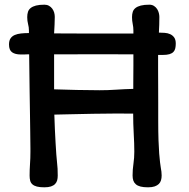

<svg xmlns="http://www.w3.org/2000/svg" viewBox="-20 -797 810 823"><path d="M106.9 -44.4Q106.9 -68.8 108.6 -93.5Q110.4 -118.2 110.4 -146Q110.4 -153.3 110.4 -162.1Q110.4 -170.9 110.1 -187.5Q109.9 -204.1 109.6 -231.2Q109.4 -258.3 108.6 -302.2Q107.9 -346.2 106.9 -410.2Q106 -474.1 105 -564H95.7Q91.3 -563.5 83.5 -563.5Q75.7 -563.5 68.4 -563.5Q45.4 -563.5 32 -572.8Q18.6 -582 18.6 -606.4Q18.6 -622.6 25.1 -632.3Q31.7 -642.1 43.2 -647Q54.7 -651.9 70.3 -653.6Q85.9 -655.3 104 -655.3V-666.5Q104 -680.2 100.3 -693.8Q96.7 -707.5 96.7 -723.6Q96.7 -736.3 99.9 -746.1Q103 -755.9 111.6 -762.7Q120.1 -769.5 134.3 -773.2Q148.4 -776.9 170.4 -776.9Q181.6 -776.9 189.9 -772.2Q198.2 -767.6 203.9 -760Q209.5 -752.4 212.2 -743.2Q214.8 -733.9 214.8 -724.6Q214.8 -708 213.9 -690.9Q212.9 -673.8 211.9 -653.8Q232.4 -653.8 261.7 -653.6Q291 -653.3 331.8 -653.3Q372.6 -653.3 426.8 -653.3Q481 -653.3 551.8 -653.3V-666.5Q551.8 -680.7 548.8 -694.6Q545.9 -708.5 545.9 -723.6Q545.9 -736.3 549.1 -746.1Q552.2 -755.9 560.8 -762.7Q569.3 -769.5 583.7 -773.2Q598.1 -776.9 620.1 -776.9Q631.8 -776.9 640.1 -771.5Q648.4 -766.1 653.6 -758.1Q658.7 -750 660.9 -741Q663.1 -731.9 663.1 -724.6Q663.1 -707.5 662.6 -690.9Q662.1 -674.3 661.1 -657.2Q673.3 -657.2 686 -656.2Q698.7 -655.3 709.2 -650.6Q719.7 -646 726.6 -636.5Q733.4 -627 733.4 -610.4Q733.4 -599.1 731.4 -590.1Q729.5 -581.1 723.6 -574.7Q717.8 -568.4 706.8 -564.9Q695.8 -561.5 677.2 -561.5H657.7Q657.7 -529.3 657.7 -496.6Q657.7 -463.9 658 -429.4Q658.2 -395 658.2 -357.7Q658.2 -320.3 658.2 -279.3Q658.2 -230 659.4 -196Q660.6 -162.1 662.4 -138.9Q664.1 -115.7 666 -101.3Q668 -86.9 669.4 -77.1Q670.9 -69.3 671.9 -61.5Q672.9 -53.7 672.9 -44.9Q672.9 -33.7 670.2 -24.4Q667.5 -15.1 660.9 -8.5Q654.3 -2 643.1 2Q631.8 5.9 614.7 5.9Q595.2 5.9 582.5 2.7Q569.8 -0.5 562.3 -7.1Q554.7 -13.7 551.5 -22.9Q548.3 -32.2 548.3 -44.9Q548.3 -69.8 552 -95Q555.7 -120.1 555.7 -146.5Q555.7 -181.2 553.2 -224.1Q550.8 -267.1 550.8 -310.1Q516.1 -310.5 471.2 -310.3Q426.3 -310.1 379.6 -309.3Q333 -308.6 289.3 -307.4Q245.6 -306.2 212.9 -305.7Q213.9 -272.5 215.3 -241.5Q216.8 -210.4 218.3 -183.6Q219.7 -156.7 221.4 -135Q223.1 -113.3 224.6 -99.6Q226.1 -86.4 226.8 -74.2Q227.5 -62 227.5 -44.4Q227.5 -33.2 225.1 -24.2Q222.7 -15.1 216.1 -8.3Q209.5 -1.5 198.5 2.2Q187.5 5.9 169.9 5.9Q150.4 5.9 138.2 2.7Q126 -0.5 118.9 -6.8Q111.8 -13.2 109.4 -22.5Q106.9 -31.7 106.9 -44.4ZM211.9 -414.1Q262.7 -412.6 309.6 -411.4Q356.4 -410.2 407.2 -410.2Q442.4 -410.2 477.5 -412.6Q512.7 -415 551.3 -416Q551.3 -422.4 551.3 -436.8Q551.3 -451.2 551.5 -471.2Q551.8 -491.2 551.8 -515.1Q551.8 -539.1 551.8 -564Q501.5 -564.5 418 -564.5Q334.5 -564.5 211.9 -564Z"/></svg>

Font: Autour One
Style: Regular
Weight: 400
Version: Version 1.007; ttfautohint (v0.92) -l 24 -r 24 -G 200 -x 7 -